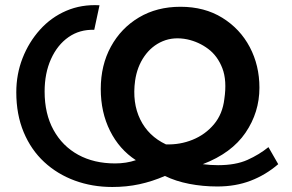

<svg xmlns="http://www.w3.org/2000/svg" viewBox="-20 -738 1166 766"><path d="M1090 -83Q1040 -40 980 -17Q920 6 847 6Q789 6 735 -4.5Q681 -15 638 -36Q587 -14 536 -3Q485 8 428 8Q348 8 278.5 -17.5Q209 -43 156.5 -91.5Q104 -140 74.5 -210.5Q45 -281 45 -370Q45 -442 70 -506Q95 -570 139.5 -619.5Q184 -669 244.5 -695Q305 -721 377 -717L356 -619Q298 -621 253.5 -590Q209 -559 183.5 -502.5Q158 -446 158 -373Q158 -284 193.5 -219.5Q229 -155 292 -120.5Q355 -86 439 -86Q484 -86 522 -99Q456 -142 419 -216Q382 -290 382 -383Q382 -478 422.5 -552Q463 -626 534.5 -668.5Q606 -711 700 -711Q796 -711 867 -667Q938 -623 976.5 -550Q1015 -477 1015 -388Q1015 -290 959.5 -208.5Q904 -127 789 -83Q820 -79 850 -79Q920 -79 967 -100Q1014 -121 1051 -151ZM519 -416Q507 -328 539.5 -261.5Q572 -195 642 -162Q698 -160 748.5 -180.5Q799 -201 833.5 -242Q868 -283 875 -343Q886 -417 867 -466Q848 -515 810.5 -543Q773 -571 727 -581Q673 -592 629 -573.5Q585 -555 556 -513.5Q527 -472 519 -416Z"/></svg>

Font: Raleway SemiBold
Style: Regular
Weight: 600
Designer: Matt McInerney, Pablo Impallari, Rodrigo Fuenzalida
Foundry: Matt McInerney, Pablo Impallari, Rodrigo Fuenzalida
Version: Version 4.026